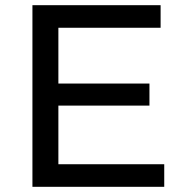

<svg xmlns="http://www.w3.org/2000/svg" viewBox="-20 -720 710 740"><path d="M105 0V-700H599V-613H205V-398H556V-313H205V-87H613V0Z"/></svg>

Font: Montserrat Medium
Style: Regular
Weight: 500
Designer: Julieta Ulanovsky
Foundry: Julieta Ulanovsky
Version: Version 9.000; ttfautohint (v1.8.4.7-5d5b)